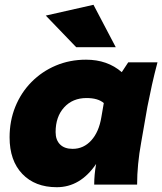

<svg xmlns="http://www.w3.org/2000/svg" viewBox="-20 -770 677 801"><path d="M217 11Q126 11 73 -44.5Q20 -100 20 -197Q20 -266 44 -325Q68 -384 111.5 -428Q155 -472 213 -496.5Q271 -521 339 -521Q428 -521 488 -469L515 -510H637Q624 -461 614 -416Q604 -371 595 -325L569 -176Q552 -83 552 0H373Q373 -41 381 -86Q315 11 217 11ZM283 -149Q329 -149 361 -184.5Q393 -220 403 -282L413 -340Q389 -361 341 -361Q283 -361 247.5 -322Q212 -283 212 -219Q212 -186 230.5 -167.5Q249 -149 283 -149ZM298 -573 171 -705 370 -750 463 -573Z"/></svg>

Font: Livvic Black
Style: Italic
Weight: 900
Italic angle: -10°
Designer: Jacques Le Bailly, Baron von Fonthausen
Version: Version 1.001; ttfautohint (v1.8.2)